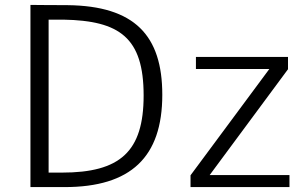

<svg xmlns="http://www.w3.org/2000/svg" viewBox="-20 -762 1249 782"><path d="M104 -742V0H243C513 0 641 -122 641 -376C641 -618 528 -738 255 -741C192 -741 109 -742 104 -742ZM178 -682H238C467 -678 565 -609 565 -373C565 -144 469 -59 232 -59H178ZM756 0H1159V-49H834L1153 -480V-530H778V-481H1077L756 -48Z"/></svg>

Font: 18Franklin Light
Style: Regular
Weight: 300
Designer: Pablo Impallari, Rodrigo Fuenzalida (Modified by Dan O. Williams)
Version: Version 0.025;PS 000.025;hotconv 1.0.88;makeotf.lib2.5.64775